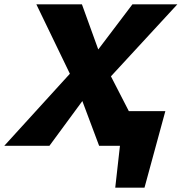

<svg xmlns="http://www.w3.org/2000/svg" viewBox="-60 -678 845 893"><path d="M476 195 516 -161H709L612 195ZM-40 0 265 -335 109 -658H321L397 -448L556 -658H765L456 -323L622 0H401L323 -208L170 0Z"/></svg>

Font: Ysabeau Infant Black
Style: Italic
Weight: 900
Italic angle: -12°
Designer: Christian Thalmann (Catharsis Fonts)
Version: Version 2.001;gftools[0.9.30]; featfreeze: ss01,ss02,lnum